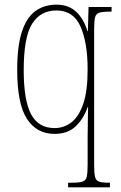

<svg xmlns="http://www.w3.org/2000/svg" viewBox="-20 -566 519 826"><path d="M273 240V220H290Q320 220 334.5 215.5Q349 211 353 195Q357 179 357 143V27Q357 -11 358 -50.5Q359 -90 359 -105H357Q339 -54 305 -22Q271 10 215 10Q138 10 96 -54.5Q54 -119 54 -265Q54 -369 74.5 -430.5Q95 -492 133 -519Q171 -546 223 -546Q275 -546 308 -515Q341 -484 356 -432H358L361 -536H460V-516H454Q422 -516 407.5 -511.5Q393 -507 389 -491.5Q385 -476 385 -441V143Q385 179 389 195Q393 211 406.5 215.5Q420 220 449 220H453V240ZM215 -15Q255 -15 287 -39.5Q319 -64 338 -119Q357 -174 357 -267Q357 -382 326.5 -451.5Q296 -521 223 -521Q154 -521 118 -463.5Q82 -406 82 -264Q82 -135 113.5 -75Q145 -15 215 -15Z"/></svg>

Font: Noto Serif Thai Condensed Thin
Style: Regular
Weight: 100
Width: 3
Designer: Monotype Design Team
Foundry: Monotype Imaging Inc.
Version: Version 2.001; ttfautohint (v1.8.4.7-5d5b)